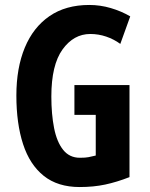

<svg xmlns="http://www.w3.org/2000/svg" viewBox="-20 -744 603 774"><path d="M280 -401H502V-30Q451 -10 404 0Q357 10 301 10Q213 10 156.5 -35Q100 -80 73 -163Q46 -246 46 -359Q46 -470 80 -552Q114 -634 179.5 -679Q245 -724 340 -724Q384 -724 426.5 -711.5Q469 -699 505 -678L465 -567Q439 -586 408 -596.5Q377 -607 344 -607Q277 -607 232 -544.5Q187 -482 187 -355Q187 -284 198 -228Q209 -172 234.5 -140Q260 -108 302 -108Q325 -108 337 -110.5Q349 -113 366 -117V-281H280Z"/></svg>

Font: Noto Sans Gujarati UI ExtraCondensed
Style: Bold
Weight: 700
Width: 2
Designer: Jelle Bosma - Monotype Design Team, Universal Thirst
Foundry: Monotype Imaging Inc.
Version: Version 2.106; ttfautohint (v1.8.4.7-5d5b)